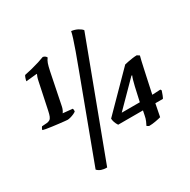

<svg xmlns="http://www.w3.org/2000/svg" viewBox="-187 -936 1201 1214"><g transform="rotate(-30 413.5 -329.5)"><path d="M188.5 -285Q184.5 -285 167.8 -286.8Q151 -288.5 128.2 -291.2Q105.5 -294 82.2 -297Q59 -300 41.2 -303.2Q23.5 -306.5 17 -309Q19 -317 22.2 -322.5Q25.5 -328 27.5 -330.5L63 -333Q77 -334.5 85.8 -340Q94.5 -345.5 100 -358.8Q105.5 -372 110.5 -396L151 -588.5Q153.5 -602 158.2 -616Q163 -630 165 -632.5L164 -634.5L84 -626.5Q86 -638.5 90.2 -650Q94.5 -661.5 97.5 -665Q125 -670.5 153.8 -677.8Q182.5 -685 208.2 -693.2Q234 -701.5 250.5 -708Q259 -706.5 265.5 -702Q272 -697.5 276 -690Q265.5 -676 259.2 -658.8Q253 -641.5 245.5 -606L199 -376.5Q197 -365.5 191.8 -353.8Q186.5 -342 181.5 -336.5L251.5 -329.5Q253 -327.5 253.8 -321.5Q254.5 -315.5 254 -309Q248.5 -303.5 235.8 -297.8Q223 -292 209.8 -288.5Q196.5 -285 188.5 -285ZM254 101Q230 101 213 95Q196 89 184 76L404 -513.5Q431.5 -586.5 448.5 -634.2Q465.5 -682 475 -712Q484.5 -742 488 -760Q514.5 -756.5 534.8 -745.5Q555 -734.5 563 -723ZM616.5 6.5Q614 6.5 608.8 3Q603.5 -0.5 600.5 -2.5Q606 -13 613 -28.8Q620 -44.5 624 -66.5L630.5 -98.5H449.5Q440 -113 435.2 -127Q430.5 -141 430 -154L678.5 -406Q688.5 -408.5 704.8 -411.8Q721 -415 739 -417.5Q757 -420 770.5 -420L787.5 -409Q783.5 -395 778.8 -374.5Q774 -354 768.8 -329.5Q763.5 -305 757.5 -277.5L731 -154.5L791.5 -157.5L796.5 -149Q792.5 -135.5 786.2 -119.8Q780 -104 776 -98.5H721L703 -7Q692 -3.5 665.2 1.5Q638.5 6.5 616.5 6.5ZM507 -153H639L662 -256Q667 -277.5 672.8 -297.5Q678.5 -317.5 682.5 -324L677.5 -325.5Z"/></g></svg>

Font: Texturina Medium
Style: Italic
Weight: 500
Italic angle: -11°
Designer: Guillermo Torres Carreño
Foundry: Omnibus-Type
Version: Version 1.002